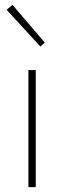

<svg xmlns="http://www.w3.org/2000/svg" viewBox="-20 -764 262 784"><path d="M145 -574 7 -724 31 -744 163 -590ZM96 0V-478H126V0Z"/></svg>

Font: TypoPRO Source Sans Pro
Style: Regular
Weight: 200
Designer: Paul D. Hunt
Foundry: Adobe Systems Incorporated
Version: Version 2.020;PS 2.000;hotconv 1.0.86;makeotf.lib2.5.63406